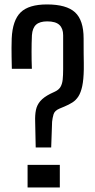

<svg xmlns="http://www.w3.org/2000/svg" viewBox="-20 -828 421 848"><path d="M137.7 -176.6 135.3 -290.7Q134.2 -320.5 138.8 -342.4Q143.3 -364.3 158.1 -381.6Q172.9 -398.8 201.8 -413.5L223.7 -423.9Q239.5 -431.4 247.1 -444Q254.6 -456.6 256.8 -475.9Q258.9 -495.3 258.9 -522.4V-672.4Q258.9 -702.3 242.3 -718Q225.6 -733.6 188.5 -733.6Q155.8 -733.6 139.5 -719.1Q123.3 -704.5 121 -672.5Q119.4 -638.6 119.4 -600Q119.3 -561.4 120.8 -524.1H32.3Q31.7 -554.2 31.2 -576Q30.7 -597.8 30.9 -617.1Q31.1 -636.3 31.7 -658.2Q35.4 -738.5 71.3 -773.5Q107.3 -808.4 187.5 -808.4Q273.5 -808.4 311.4 -773.6Q349.3 -738.7 349.3 -658.2Q349.3 -616.4 349.5 -591.2Q349.7 -566 350.1 -550.7Q350.5 -535.5 350.1 -521.6Q349.3 -476.2 343.2 -447.5Q337 -418.8 326.2 -402.1Q315.3 -385.3 299.8 -375.5Q284.4 -365.7 264.7 -357.5L242.9 -348.4Q221.1 -339.2 216.4 -322.8Q211.7 -306.4 210.1 -290.3L206.1 -176.6ZM101.8 0V-99.7H244.2V0Z"/></svg>

Font: Big Shoulders Thin
Style: Regular
Weight: 100
Version: Version 2.002